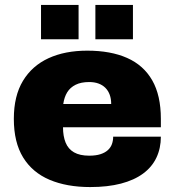

<svg xmlns="http://www.w3.org/2000/svg" viewBox="-20 -745 707 777"><path d="M345 12Q250 12 180.5 -17.5Q111 -47 73.5 -108Q36 -169 36 -264Q36 -357 73 -418Q110 -479 176.5 -509.5Q243 -540 333 -540Q428 -540 494.5 -510.5Q561 -481 596 -420Q631 -359 631 -264V-230H235Q235 -194 245.5 -168Q256 -142 279.5 -128.5Q303 -115 341 -115Q368 -115 386.5 -121Q405 -127 416.5 -137.5Q428 -148 433 -162Q438 -176 438 -192H631Q631 -145 613 -107Q595 -69 559 -42.5Q523 -16 469.5 -2Q416 12 345 12ZM236 -324H430Q430 -345 424 -361.5Q418 -378 406.5 -389.5Q395 -401 378.5 -407Q362 -413 341 -413Q308 -413 286 -402Q264 -391 252 -371.5Q240 -352 236 -324ZM146 -586V-725H298V-586ZM366 -586V-725H518V-586Z"/></svg>

Font: Archivo SemiBold Black
Style: Regular
Weight: 900
Version: Version 2.001